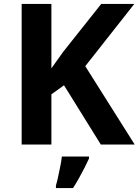

<svg xmlns="http://www.w3.org/2000/svg" viewBox="-20 -734 704 975"><path d="M664 0H492L305 -301L241 -255V0H90V-714H241V-387Q256 -408 271 -429Q286 -450 301 -471L494 -714H662L413 -398ZM432 71Q422 93 409.5 117.5Q397 142 382.5 168Q368 194 351 221H264V208Q270 188 275.5 162Q281 136 286.5 109Q292 82 294 61H432Z"/></svg>

Font: Noto Sans Hebrew
Style: Bold
Weight: 700
Designer: Monotype Design Team
Foundry: Monotype Imaging Inc.
Version: Version 2.003